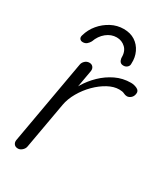

<svg xmlns="http://www.w3.org/2000/svg" viewBox="-180 -804 772 885"><g transform="rotate(30 205.5 -361.0)"><path d="M63.5 0Q49.8 0 43 -8.8Q36.1 -17.6 38.1 -30.3L117.2 -477.5Q119.1 -489.3 128.9 -498.5Q138.7 -507.8 152.3 -507.8Q165 -507.8 171.9 -499Q178.7 -490.2 176.8 -477.5L150.4 -328.1L134.8 -325.2Q144.5 -360.4 165 -394.5Q185.5 -428.7 215.8 -458Q246.1 -487.3 283.7 -505.4Q321.3 -523.4 364.3 -523.4Q381.8 -523.4 397.5 -515.6Q413.1 -507.8 410.2 -491.2Q408.2 -476.6 398.4 -468.3Q388.7 -460 377.9 -460Q369.1 -460 359.9 -464.8Q350.6 -469.7 333 -469.7Q304.7 -469.7 273.9 -453.1Q243.2 -436.5 215.3 -408.7Q187.5 -380.9 167.5 -346.2Q147.5 -311.5 141.6 -277.3L97.7 -30.3Q95.7 -18.6 85.4 -9.3Q75.2 0 63.5 0ZM211.9 -721.7Q247.1 -721.7 272 -705.6Q296.9 -689.5 310.1 -661.6Q323.2 -633.8 321.3 -601.6Q322.3 -589.8 314 -582Q305.7 -574.2 293.9 -574.2Q282.2 -574.2 276.4 -580.6Q270.5 -586.9 268.6 -598.6Q269.5 -634.8 250 -653.3Q230.5 -671.9 203.1 -671.9Q173.8 -671.9 148.9 -651.9Q124 -631.8 112.3 -598.6Q106.4 -587.9 98.1 -581.1Q89.8 -574.2 77.1 -574.2Q66.4 -574.2 61 -581.5Q55.7 -588.9 59.6 -600.6Q69.3 -634.8 91.8 -661.6Q114.3 -688.5 145.5 -705.1Q176.8 -721.7 211.9 -721.7Z"/></g></svg>

Font: Quicksand
Style: Italic
Weight: 400
Designer: Andrew Paglinawan
Foundry: Andrew Paglinawan
Version: Version 3.006